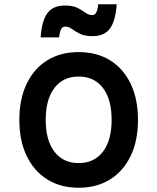

<svg xmlns="http://www.w3.org/2000/svg" viewBox="-20 -866 740 903"><path d="M350 17Q265 17 202.5 -22Q140 -61 105.5 -132.5Q71 -204 71 -302Q71 -400 105.5 -472Q140 -544 202.5 -582.5Q265 -621 350 -621Q435 -621 497.5 -582.5Q560 -544 594.5 -472Q629 -400 629 -302Q629 -204 594.5 -132.5Q560 -61 497.5 -22Q435 17 350 17ZM350 -99Q423 -99 464 -152.5Q505 -206 505 -302Q505 -399 464 -452.5Q423 -506 350 -506Q277 -506 236 -452.5Q195 -399 195 -302Q195 -206 236 -152.5Q277 -99 350 -99ZM171 -690Q177 -770 203.5 -805Q230 -840 285 -840Q323 -840 344.5 -829Q366 -818 381.5 -806.5Q397 -795 414 -795Q426 -795 432.5 -807Q439 -819 442 -846H529Q523 -766 496.5 -731Q470 -696 415 -696Q378 -696 356 -707Q334 -718 318.5 -729.5Q303 -741 286 -741Q274 -741 267.5 -729Q261 -717 258 -690Z"/></svg>

Font: Martian Mono Medium
Style: Regular
Weight: 500
Monospace: yes
Designer: Roman Shamin
Foundry: Evil Martians
Version: Version 1.000; ttfautohint (v1.8.4.7-5d5b)